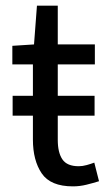

<svg xmlns="http://www.w3.org/2000/svg" viewBox="-20 -643 381 675"><path d="M24.4 -236.3V-306.2H312.5V-236.3ZM236.3 12.2Q157.7 12.2 126.7 -33.4Q95.7 -79.1 95.7 -152.3V-416.5H23.4V-481.9L99.6 -486.8L109.9 -623H183.1V-486.8H313.5V-416.5H183.1V-151.4Q183.1 -106.4 199.5 -82.5Q215.8 -58.6 256.8 -58.6Q270 -58.6 284.9 -62.7Q299.8 -66.9 311.5 -71.3L328.1 -5.9Q307.6 0.5 284.2 6.3Q260.7 12.2 236.3 12.2Z"/></svg>

Font: Varta Light Medium
Style: Regular
Weight: 500
Version: Version 1.004